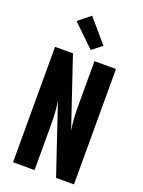

<svg xmlns="http://www.w3.org/2000/svg" viewBox="-179 -1067 858 1149"><g transform="rotate(20 250.0 -493.0)"><path d="M56 0V-735H170L318 -296Q312 -332 309.5 -368.5Q307 -405 307 -441V-735H444V0H330L182 -439Q188 -403 190.5 -366.5Q193 -330 193 -294V0ZM263 -790 124 -924 201 -986 326 -840Z"/></g></svg>

Font: Iosevka SS18 Heavy
Style: Regular
Weight: 900
Monospace: yes
Designer: Belleve Invis
Foundry: Belleve Invis
Version: Version 25.1.1; ttfautohint (v1.8.4)